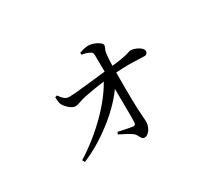

<svg xmlns="http://www.w3.org/2000/svg" viewBox="-113 -803 1225 1082"><g transform="rotate(-30 500.0 -261.5)"><path d="M189.1 -23.3 198.2 -7.2C354 -71.5 516.8 -208.2 576 -321.4L577.6 -366.2L525.3 -363.9C468.3 -246.3 328.3 -108.8 189.1 -23.3ZM559 42.6C584.2 42.6 610.4 5.4 610.4 -29.9C610.4 -54.2 607 -75.9 605.2 -117C602 -181.4 602.4 -322.9 602.8 -381.7C603 -409.4 604.4 -449.6 608.2 -476C610.9 -504.4 621.9 -506.8 621.9 -523.8C621.9 -538.5 578.7 -565.9 540.9 -565.9C519.2 -565.9 497.7 -558.2 483.4 -553.6L482.8 -541C500.2 -537.8 516.2 -533.9 529.8 -526.8C542.4 -520.8 547.5 -515.5 547.7 -500.9C548.2 -468.4 549.2 -407.1 549.2 -369.7C549.2 -276 553.7 -96.9 550.2 -57.4C549.2 -48.4 543.2 -43.7 533.5 -44.5C511.1 -46.9 473.7 -55.8 442 -62.2L436 -48.8C464.2 -34.1 497.8 -19.3 519 -1.5C536 14.5 536.8 42.6 559 42.6ZM307.7 -305.2C330.1 -305.2 347.9 -317.5 381.6 -324.5C429.8 -334.2 502 -346.4 575.3 -353.2C687.6 -363.8 750.5 -355.7 786.5 -355.7C800.4 -355.7 808.5 -365.6 808.5 -377.7C808.5 -399.6 763.3 -423.6 733.2 -423.6C721.2 -423.6 718 -410 578.7 -396.1C497.8 -387.9 361.5 -369.6 305 -368.8C282.1 -368.8 267.2 -384 248.7 -410.7L235.6 -406.7C235.6 -391.7 236.8 -373.3 241.2 -361.8C248.1 -342.5 284.8 -305.2 307.7 -305.2Z"/></g></svg>

Font: Source Han Serif TW VF
Style: Regular
Weight: 250
Designer: Ryoko NISHIZUKA 西塚涼子 (kana & ideographs); Frank Grießhammer (Latin, Greek & Cyrillic); Wenlong ZHANG 张文龙 (bopomofo); San
Foundry: Adobe
Version: Version 2.002;hotconv 1.1.0;makeotfexe 2.6.0